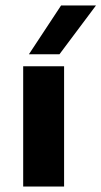

<svg xmlns="http://www.w3.org/2000/svg" viewBox="-20 -684 372 704"><path d="M65 0V-441H215V0ZM86 -485 204 -664H332L198 -485Z"/></svg>

Font: Teachers
Style: Regular
Weight: 400
Designer: Alfredo Marco Pradil, Chank Diesel
Version: Version 1.001